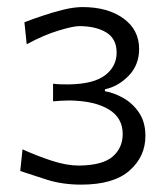

<svg xmlns="http://www.w3.org/2000/svg" viewBox="-20 -823 468 537"><path d="M207 -306.6Q153.8 -306.6 109.9 -320.8Q65.9 -335 36.6 -344.7L43 -405.3Q84 -386.7 125.2 -373.3Q166.5 -359.9 201.2 -359.9Q267.6 -360.8 295.4 -385.3Q323.2 -409.7 323.2 -448.2Q323.2 -493.7 283.7 -517.3Q244.1 -541 174.3 -542Q163.1 -542 151.4 -541.3Q139.6 -540.5 128.4 -539.6V-588.9Q139.6 -587.4 150.4 -587.2Q161.1 -586.9 171.9 -586.9Q241.7 -587.9 273.9 -612.5Q306.2 -637.2 306.2 -675.8Q306.2 -713.9 278.1 -731.7Q250 -749.5 202.6 -750Q184.6 -750 143.6 -737.5Q102.5 -725.1 54.7 -699.2L48.3 -760.7Q68.4 -768.6 97.2 -778.3Q126 -788.1 156.2 -795.7Q186.5 -803.2 210.9 -803.2Q281.2 -803.2 325.2 -771.5Q369.1 -739.7 369.1 -686Q369.1 -641.6 340.3 -611.6Q311.5 -581.5 273.4 -573.2V-567.9Q299.3 -563.5 325.4 -548.6Q351.6 -533.7 369.1 -507.6Q386.7 -481.4 386.7 -442.9Q386.7 -384.8 342 -345.7Q297.4 -306.6 207 -306.6Z"/></svg>

Font: Pinar-DS3-FD Regular
Style: Regular
Weight: 400
Designer: Amin Abedi
Version: Version 3.000